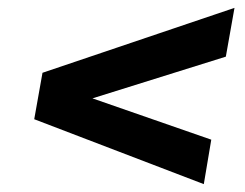

<svg xmlns="http://www.w3.org/2000/svg" viewBox="-20 -578 622 488"><path d="M67 -275 88 -393 576 -558 554 -434 215 -328 517 -223 498 -110Z"/></svg>

Font: Celebes
Style: Bold Italic
Weight: 700
Italic angle: -10°
Designer: Anugrah Pasau
Foundry: Lafontype
Version: Version 1.000; ttfautohint (v1.8.4)